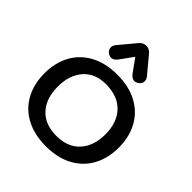

<svg xmlns="http://www.w3.org/2000/svg" viewBox="-263 -1178 1365 1365"><g transform="rotate(45 420.0 -495.5)"><path d="M46 -350Q46 -456 90 -537.5Q134 -619 218.5 -664.5Q303 -710 420 -710Q537 -710 621.5 -664.5Q706 -619 750 -537.5Q794 -456 794 -350Q794 -244 750 -162.5Q706 -81 621.5 -35.5Q537 10 420 10Q303 10 218.5 -35.5Q134 -81 90 -162.5Q46 -244 46 -350ZM660 -350Q660 -469 594.5 -537Q529 -605 410 -605Q301 -605 240.5 -535.5Q180 -466 180 -350Q180 -232 243 -163.5Q306 -95 420 -95Q534 -95 597 -163.5Q660 -232 660 -350ZM249 -814Q249 -833 264 -851L369 -977Q390 -1001 420 -1001Q450 -1001 471 -977L576 -851Q591 -833 591 -814Q591 -792 570 -775Q553 -763 537 -763Q513 -763 492 -790L420 -890L348 -790Q327 -763 303 -763Q287 -763 270 -775Q249 -792 249 -814Z"/></g></svg>

Font: Kodchasan
Style: Bold
Weight: 700
Designer: Katatrad Aksorn Co.,Ltd.
Foundry: Cadson Demak Co.,Ltd.
Version: Version 1.000; ttfautohint (v1.6)